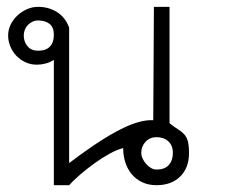

<svg xmlns="http://www.w3.org/2000/svg" viewBox="-20 -544 667 564"><path d="M138.2 -368.2Q127 -360.8 114 -357.4Q101.1 -354 87.9 -354Q70.3 -354 54.9 -361.1Q39.6 -368.2 28.3 -379.9Q17.1 -391.6 10.5 -407.2Q3.9 -422.9 3.9 -439.9Q3.9 -457 11.5 -472.2Q19 -487.3 31.5 -498.8Q43.9 -510.3 59.6 -517.1Q75.2 -523.9 91.8 -523.9Q123 -523.9 147.5 -508.5Q171.9 -493.2 183.1 -462.9V-64.9Q196.8 -75.2 215.3 -88.9Q233.9 -102.5 255.1 -116.9Q276.4 -131.3 299.3 -145Q322.3 -158.7 345 -169.4Q367.7 -180.2 389.4 -186Q411.1 -191.9 430.2 -190.9L432.1 -523.9H478V-182.1Q492.7 -170.4 503.4 -163.8Q514.2 -157.2 521.2 -149.4Q528.3 -141.6 531.7 -129.4Q535.2 -117.2 535.2 -94.2Q535.2 -50.8 509.3 -25.4Q483.4 0 439.9 0Q416.5 0 398.2 -8.5Q379.9 -17.1 367.4 -31.7Q355 -46.4 348.4 -66.2Q341.8 -85.9 341.8 -108.9Q324.7 -105 302.5 -92.8Q280.3 -80.6 257.8 -64.5Q235.4 -48.3 215.3 -31Q195.3 -13.7 183.1 0H138.2ZM49.8 -439.9Q49.8 -421.4 60.8 -408.2Q71.8 -395 91.8 -395Q114.7 -395 126.5 -407Q138.2 -418.9 138.2 -441.9Q138.2 -463.9 125.5 -473.9Q112.8 -483.9 91.8 -483.9Q83 -483.9 75.4 -480.2Q67.9 -476.6 62 -470.7Q56.2 -464.8 53 -456.8Q49.8 -448.7 49.8 -439.9ZM439.9 -45.9Q463.4 -45.9 475.6 -59.1Q487.8 -72.3 487.8 -95.2Q487.8 -116.7 474.4 -128.9Q460.9 -141.1 439.9 -141.1Q420.4 -141.1 407.7 -127.7Q395 -114.3 395 -95.2Q395 -86.9 398.9 -78.4Q402.8 -69.8 409.2 -62.5Q415.5 -55.2 423.6 -50.5Q431.6 -45.9 439.9 -45.9Z"/></svg>

Font: Saysettha OT
Style: Regular
Weight: 400
Designer: John M. Durdin and Silvain Dupertuis
Foundry: Lao Script for Windows
Version: Version 2.000